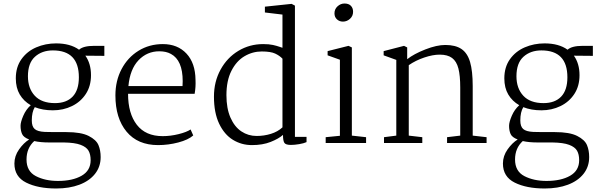

<svg xmlns="http://www.w3.org/2000/svg" viewBox="-20 -814 3408 1093"><path d="M430 -531Q454 -553 516 -553H574V-496L466 -497Q498 -452 498 -386Q498 -324 468.5 -279Q439 -234 389.5 -210Q340 -186 281 -186Q223 -186 178 -204Q161 -176 161 -128Q161 -94 177.5 -79.5Q194 -65 235 -63Q245 -62 289 -62H358Q442 -62 485 -40Q528 -18 540.5 12Q553 42 553 80Q553 135 521 175.5Q489 216 432 237.5Q375 259 300 259Q196 259 129 225.5Q62 192 62 117Q62 74 88.5 36.5Q115 -1 146 -20Q114 -32 105.5 -51.5Q97 -71 97 -98Q97 -119 112.5 -155Q128 -191 155 -215Q115 -238 92.5 -276Q70 -314 70 -368Q70 -432 102 -477Q134 -522 186.5 -544.5Q239 -567 299 -567Q380 -567 430 -531ZM139 -380Q139 -311 178 -269Q217 -227 293 -227Q358 -227 393.5 -264Q429 -301 429 -374Q429 -527 281 -527Q219 -527 179 -491Q139 -455 139 -380ZM131 94Q131 161 184 188.5Q237 216 310 216Q393 216 444.5 186.5Q496 157 496 98Q496 65 484 44Q472 23 439 10.5Q406 -2 344 -3H261Q210 -3 175 -11Q131 29 131 94Z M1093 -359Q1095 -319 1088 -280H709Q709 -168 759 -103.5Q809 -39 906 -39Q951 -39 997 -50.5Q1043 -62 1065 -77L1080 -43Q1052 -18 995 -3Q938 12 880 12Q764 12 700.5 -64.5Q637 -141 637 -271Q637 -354 672 -420.5Q707 -487 768.5 -525Q830 -563 907 -563Q991 -563 1041.5 -509Q1092 -455 1093 -359ZM711 -324H1019Q1020 -334 1020 -352Q1020 -471 953 -507Q926 -522 887 -522Q817 -522 768.5 -471Q720 -420 711 -324Z M1659 -782V-35H1725V-5Q1710 2 1683.5 6.5Q1657 11 1636 11Q1607 11 1599 -0.5Q1591 -12 1591 -46Q1566 -24 1520.5 -6Q1475 12 1414 12Q1355 12 1306 -18Q1257 -48 1227.5 -110Q1198 -172 1198 -264Q1198 -349 1235.5 -417.5Q1273 -486 1337 -524.5Q1401 -563 1478 -563Q1512 -563 1534 -558Q1556 -553 1570 -548Q1584 -543 1588 -542V-731L1488 -743V-776L1640 -792ZM1269 -272Q1269 -197 1292 -144.5Q1315 -92 1354 -66Q1393 -40 1441 -40Q1483 -40 1522 -52Q1561 -64 1588 -89V-480Q1572 -497 1546.5 -509Q1521 -521 1470 -521Q1418 -521 1372 -494Q1326 -467 1297.5 -411Q1269 -355 1269 -272Z M1990 -747Q1990 -723 1972.5 -707Q1955 -691 1932 -691Q1912 -691 1898 -704Q1884 -717 1884 -738Q1884 -762 1901.5 -778Q1919 -794 1941 -794Q1965 -794 1977.5 -781Q1990 -768 1990 -747ZM1983 -544V-42L2064 -33V0H1834V-33L1915 -41V-474L1845 -499V-523L1964 -553Z M2236 -42V-473L2164 -499V-523L2280 -553L2298 -544V-477Q2336 -507 2401 -532.5Q2466 -558 2515 -558Q2573 -558 2607 -535Q2641 -512 2656 -461Q2671 -410 2671 -324V-42L2750 -33V0H2525V-33L2600 -42V-315Q2600 -384 2589.5 -424.5Q2579 -465 2553.5 -484Q2528 -503 2483 -503Q2444 -503 2395 -486.5Q2346 -470 2307 -443V-42L2384 -33V0H2166V-33Z M3211 -531Q3235 -553 3297 -553H3355V-496L3247 -497Q3279 -452 3279 -386Q3279 -324 3249.5 -279Q3220 -234 3170.5 -210Q3121 -186 3062 -186Q3004 -186 2959 -204Q2942 -176 2942 -128Q2942 -94 2958.5 -79.5Q2975 -65 3016 -63Q3026 -62 3070 -62H3139Q3223 -62 3266 -40Q3309 -18 3321.5 12Q3334 42 3334 80Q3334 135 3302 175.5Q3270 216 3213 237.5Q3156 259 3081 259Q2977 259 2910 225.5Q2843 192 2843 117Q2843 74 2869.5 36.5Q2896 -1 2927 -20Q2895 -32 2886.5 -51.5Q2878 -71 2878 -98Q2878 -119 2893.5 -155Q2909 -191 2936 -215Q2896 -238 2873.5 -276Q2851 -314 2851 -368Q2851 -432 2883 -477Q2915 -522 2967.5 -544.5Q3020 -567 3080 -567Q3161 -567 3211 -531ZM2920 -380Q2920 -311 2959 -269Q2998 -227 3074 -227Q3139 -227 3174.5 -264Q3210 -301 3210 -374Q3210 -527 3062 -527Q3000 -527 2960 -491Q2920 -455 2920 -380ZM2912 94Q2912 161 2965 188.5Q3018 216 3091 216Q3174 216 3225.5 186.5Q3277 157 3277 98Q3277 65 3265 44Q3253 23 3220 10.5Q3187 -2 3125 -3H3042Q2991 -3 2956 -11Q2912 29 2912 94Z"/></svg>

Font: Martel UltraLight
Style: Regular
Weight: 250
Designer: Dan Reynolds
Foundry: Dan Reynolds
Version: Version 1.001; ttfautohint (v1.1) -l 5 -r 5 -G 72 -x 0 -D la